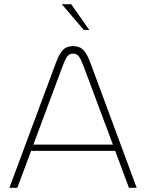

<svg xmlns="http://www.w3.org/2000/svg" viewBox="-20 -900 700 920"><path d="M246 -594 25 0H63L129 -177H532L598 0H635L415 -594C394 -650 377 -679 330 -679C284 -679 267 -650 246 -594ZM140 -207 280 -583C297 -629 307 -643 330 -643C354 -643 364 -626 380 -584L521 -207ZM276 -880 382 -756H408L321 -880Z"/></svg>

Font: LT Wave Alt Thin
Style: Regular
Weight: 100
Designer: Daniel Lyons
Version: Version 2.5 (Glyphs App)